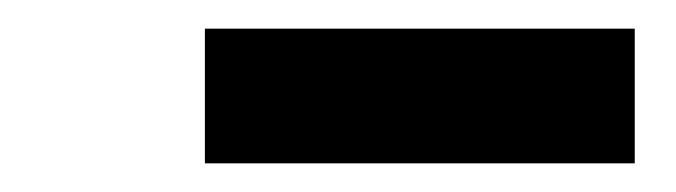

<svg xmlns="http://www.w3.org/2000/svg" viewBox="-20 -752 472 134"><path d="M123 -638H423V-732H123Z"/></svg>

Font: Iosevka Sparkle XBdObl
Style: Regular
Weight: 800
Italic angle: -9°
Designer: Belleve Invis
Foundry: Belleve Invis
Version: Version 4.5.0; ttfautohint (v1.8.3)